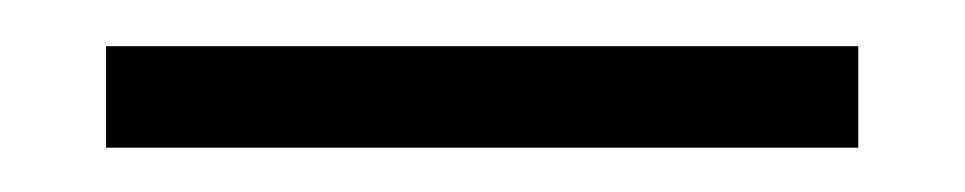

<svg xmlns="http://www.w3.org/2000/svg" viewBox="-20 55 422 84"><path d="M355.5 75.2V119.6H26.4V75.2Z"/></svg>

Font: Tartlers End
Style: Regular
Weight: 200
Designer: Peter Wiegel
Foundry: Peter Wiegel
Version: Version 1.000 2013 initial release